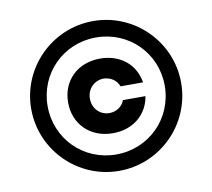

<svg xmlns="http://www.w3.org/2000/svg" viewBox="-71 -683 852 771"><g transform="rotate(-10 355.0 -297.5)"><path d="M355.5 7.8C523.9 7.8 661.1 -129.4 661.1 -297.9C661.1 -465.8 523.9 -603 355.5 -603C187 -603 49.8 -465.8 49.8 -297.9C49.8 -129.4 187 7.8 355.5 7.8ZM355 -59.1C221.7 -59.1 116.7 -164.1 116.7 -297.9C116.7 -431.2 221.7 -536.1 355 -536.1C489.3 -536.1 594.2 -431.2 594.2 -297.9C594.2 -164.1 489.3 -59.1 355 -59.1ZM356.9 -145.5C440.9 -145.5 499 -197.3 510.7 -269.5H418.9C409.7 -244.6 386.2 -228 356.9 -227.5C317.9 -228 289.1 -257.8 289.1 -297.9C289.1 -337.4 317.9 -367.2 356.9 -368.2C386.2 -367.2 409.7 -351.1 418.9 -325.7H510.7C499 -398.9 440.9 -449.7 356.9 -449.7C263.2 -449.7 200.2 -385.3 200.2 -297.9C200.2 -210.4 263.2 -145.5 356.9 -145.5Z"/></g></svg>

Font: Now ExtraBold
Style: Regular
Weight: 800
Designer: Alfredo Marco Pradil
Foundry: Alfredo Marco Pradil
Version: Version 1.200;hotconv 1.0.109;makeotfexe 2.5.65596